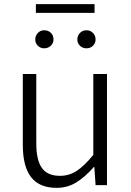

<svg xmlns="http://www.w3.org/2000/svg" viewBox="-20 -893 633 926"><path d="M90 -194V-536H155V-202Q155 -121 182 -83Q209 -45 269 -45Q313 -45 349.5 -68.5Q386 -92 430 -146V-536H496V0H441L435 -88H433Q390 -39 347.5 -13Q305 13 253 13Q170 13 130 -38.5Q90 -90 90 -194ZM150 -702Q150 -721 162.5 -734Q175 -747 193 -747Q213 -747 225.5 -734.5Q238 -722 238 -702Q238 -685 225 -672.5Q212 -660 193 -660Q175 -660 162.5 -672.5Q150 -685 150 -702ZM436 -873V-831H153V-873ZM353 -702Q353 -721 365.5 -734Q378 -747 397 -747Q416 -747 428.5 -734Q441 -721 441 -702Q441 -685 428.5 -672.5Q416 -660 397 -660Q378 -660 365.5 -672.5Q353 -685 353 -702Z"/></svg>

Font: 寒蝉端黑体 Light
Style: Regular
Weight: 300
Designer: ChillDuanSans {Warren2060}; 
Source Han Sans {Ryoko NISHIZUKA 西塚涼子 (kana, bopomofo & ideographs); Paul D. Hunt (Latin, G
Foundry: ChillType&Adobe
Version: Version 1.300;Glyphs 3.3 (3306)